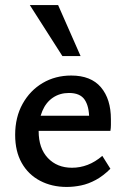

<svg xmlns="http://www.w3.org/2000/svg" viewBox="-20 -729 500 760"><path d="M244 11Q185 11 138.5 -13.5Q92 -38 66 -84Q40 -130 40 -195Q40 -265 69.5 -318Q99 -371 149 -400.5Q199 -430 262 -430Q340 -430 379.5 -383.5Q419 -337 419 -257Q419 -247 419 -234.5Q419 -222 417 -211H333V-259Q333 -308 315 -334.5Q297 -361 253 -361Q217 -361 189.5 -342.5Q162 -324 147.5 -289.5Q133 -255 133 -210Q133 -142 169.5 -103.5Q206 -65 265 -65Q297 -65 327 -76.5Q357 -88 385 -112L417 -61Q389 -33 359.5 -17Q330 -1 301 5Q272 11 244 11ZM90 -211 101 -271H405V-211ZM227 -507 98 -709H210L299 -507Z"/></svg>

Font: Ysabeau Infant SemiBold
Style: Regular
Weight: 600
Designer: Christian Thalmann (Catharsis Fonts)
Version: Version 2.002; featfreeze: ss01,ss02,lnum